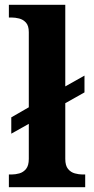

<svg xmlns="http://www.w3.org/2000/svg" viewBox="-20 -780 392 800"><path d="M17 0V-53H29Q44 -53 60.5 -57.5Q77 -62 88.5 -76Q100 -90 100 -118V-264L27 -223V-291L100 -333V-646Q100 -673 88 -686Q76 -699 59.5 -703Q43 -707 29 -707H17V-760H252V-420L332 -465V-395L252 -350V-118Q252 -90 263.5 -76Q275 -62 292 -57.5Q309 -53 323 -53H335V0Z"/></svg>

Font: Noto Serif Tamil
Style: Bold
Weight: 700
Designer: Indian Type Foundry, Tom Grace, and the Monotype Design Team
Foundry: Monotype Imaging Inc.
Version: Version 2.003